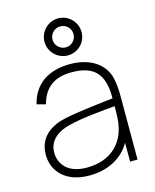

<svg xmlns="http://www.w3.org/2000/svg" viewBox="-120 -875 782 971"><g transform="rotate(-15 271.0 -389.5)"><path d="M278.5 -600C332.5 -600 375.5 -643 375.5 -697C375.5 -750 332.5 -794 278.5 -794C225.5 -794 181.5 -750 181.5 -697C181.5 -643 225.5 -600 278.5 -600ZM278.5 -642C248.5 -642 223.5 -667 223.5 -697C223.5 -727.5 248.5 -752 278.5 -752C309.5 -752 333.5 -727.5 333.5 -697C333.5 -667 309.5 -642 278.5 -642ZM227 15C322.5 15 402 -25.5 443 -98.5V0H482V-338C482 -374 478 -415 469 -442C445 -511 376 -555 276 -555C162 -555 85 -502 61 -402L107 -390C129 -473 183 -513 274 -513C396.5 -513 441 -453.5 440 -332C386 -325.5 272 -314 187 -297C110 -281 40 -238 40 -143C40 -59 101 15 227 15ZM225 -27C118 -27 84 -90 84 -142C84 -216 147 -246 196 -258C270 -276.5 379 -285.5 440 -291C440 -267.5 440 -232 436 -204C421 -93 342 -27 225 -27Z"/></g></svg>

Font: Hauora ExtraLight
Style: Regular
Weight: 200
Designer: Mikhail Sharanda
Foundry: WCYS & Co.
Version: Version 1.010